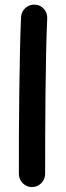

<svg xmlns="http://www.w3.org/2000/svg" viewBox="-20 -734 279 810"><path d="M126.5 -714.4Q149.4 -713.9 164.8 -696.8Q180.2 -679.7 179.2 -656.7Q176.3 -594.7 174.6 -512Q172.9 -429.2 171.9 -338.4Q170.9 -247.6 170.7 -159.7Q170.4 -71.8 170.4 0Q170.4 22.5 154.1 38.8Q137.7 55.2 114.7 55.2Q92.3 55.2 75.9 38.8Q59.6 22.5 59.6 0Q59.6 -72.3 59.8 -160.2Q60.1 -248 61.3 -339.4Q62.5 -430.7 64.2 -514.4Q65.9 -598.1 68.8 -661.6Q69.8 -684.6 86.9 -700Q104 -715.3 126.5 -714.4Z"/></svg>

Font: Mikhak-FD SemiBold
Style: Regular
Weight: 600
Designer: Amin Abedi
Version: Version 3.2